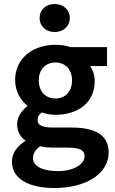

<svg xmlns="http://www.w3.org/2000/svg" viewBox="-20 -728 580 965"><path d="M181 7C200 11 223 14 250 14H319C378 14 405 25 405 58C405 95 354 132 272 132C191 132 146 106 146 67C146 46 155 27 181 7ZM253 217C420 217 526 140 526 39C526 -50 459 -87 338 -87H248C186 -87 169 -102 169 -124C169 -142 175 -151 190 -163C211 -155 237 -151 259 -151C369 -151 456 -210 456 -320C456 -350 447 -376 433 -396H518V-491H335C315 -498 288 -503 259 -503C150 -503 56 -439 56 -325C56 -268 85 -222 119 -195C92 -175 66 -143 66 -104C66 -65 84 -38 109 -21C66 6 40 42 40 84C40 175 132 217 253 217ZM175 -324C175 -382 212 -414 259 -414C306 -414 342 -381 342 -324C342 -265 305 -233 259 -233C212 -233 175 -265 175 -324ZM331 -638C331 -679 298 -708 255 -708C211 -708 179 -679 179 -638C179 -596 211 -567 255 -567C298 -567 331 -596 331 -638Z"/></svg>

Font: Falling Sky
Style: Med
Weight: 500
Designer: Paul D. Hunt
Foundry: Adobe Systems Incorporated
Version: Version 1.02